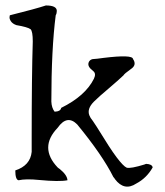

<svg xmlns="http://www.w3.org/2000/svg" viewBox="-20 -666 605 703"><path d="M479 6Q435 35 401 -10Q400 -12 398.5 -14Q397 -16 395 -18Q355 -98 263 -210Q226 -248 191 -198Q122 -126 191 -53Q192 -52 194 -50.5Q196 -49 199 -47Q226 -25 227 -6Q197 0 124 -7Q75 -12 48 -6Q36 -8 36 -42Q91 -60 96 -110V-163Q96 -276 97 -364Q98 -452 100 -514Q100 -551 92 -559Q81 -567 40 -574Q26 -579 20 -588Q14 -597 15 -604L16 -610Q112 -634 148 -646Q188 -646 188 -626Q188 -617 184 -610Q176 -548 172 -468.5Q168 -389 168 -294Q169 -271 180 -257Q202 -258 204 -271Q293 -315 324 -378Q333 -397 321 -406Q317 -410 315 -411.5Q313 -413 312 -414Q298 -428 307 -442Q313 -450 324 -450Q327 -450 336 -451Q345 -452 359 -454Q465 -467 467 -450Q482 -428 459 -413Q435 -396 432 -390Q413 -372 379 -343Q342 -312 324 -294Q298 -268 307 -244Q310 -239 312 -234Q323 -221 378 -132Q386 -120 393 -109.5Q400 -99 407 -90Q432 -57 444 -52Q458 -48 510 -64L511 -65H513L515 -66Q537 -65 539 -53Q517 -14 479 6Z"/></svg>

Font: New Tegomin
Style: Regular
Weight: 400
Designer: Kyosuke Nagai
Version: Version 1.000